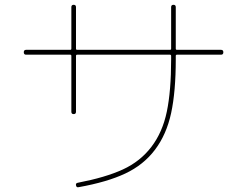

<svg xmlns="http://www.w3.org/2000/svg" viewBox="-20 -780 1040 808"><path d="M89.8 -549.8Q80.1 -549.8 80.1 -560.1Q80.1 -570.3 89.8 -570.3H275.4Q280.3 -570.3 280.3 -575.2V-750Q280.3 -759.8 290 -759.8Q299.8 -759.8 299.8 -750V-575.2Q299.8 -570.3 304.7 -570.3H695.3Q700.2 -570.3 700.2 -575.2V-750Q700.2 -759.8 710 -759.8Q719.7 -759.8 719.7 -750V-575.2Q719.7 -570.3 724.6 -570.3H910.2Q919.9 -570.3 919.9 -560.1Q919.9 -549.8 910.2 -549.8H724.6Q719.7 -549.8 719.7 -544.9V-530.3Q719.7 -394.5 700.2 -304.2Q680.7 -213.9 632.3 -149.9Q584 -85.9 507.3 -49.8Q430.7 -13.7 310.5 7.8Q301.8 9.8 299.8 0Q297.9 -8.8 306.6 -10.7Q423.8 -33.2 497.1 -66.9Q570.3 -100.6 617.2 -162.1Q664.1 -223.6 682.1 -310.5Q700.2 -397.5 700.2 -530.3V-544.9Q700.2 -549.8 695.3 -549.8H304.7Q299.8 -549.8 299.8 -544.9V-309.6Q299.8 -299.8 290 -299.8Q280.3 -299.8 280.3 -309.6V-544.9Q280.3 -549.8 275.4 -549.8Z"/></svg>

Font: Rounded-L Mgen+ 2m thin
Style: Regular
Weight: 100
Designer: [Source Han Sans]
Ryoko NISHIZUKA  (kana & ideographs); Paul D. Hunt (Latin, Greek & Cyrillic); Wenlong ZHANG  (bopomofo
Version: Version 1.059.20150602